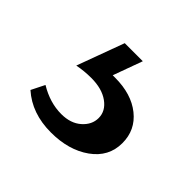

<svg xmlns="http://www.w3.org/2000/svg" viewBox="-78 -81 406 406"><g transform="rotate(45 125.0 122.0)"><path d="M126 66Q175 66 205 90Q235 114 235 153Q235 194 200 219Q165 244 112 244Q55 244 18 211L33 181Q66 201 100 201Q128 201 145 186Q162 171 162 151Q162 130 142.5 116Q123 102 91 102Q70 102 50 106L89 0H143L119 66Z"/></g></svg>

Font: EauTest Medium
Style: Regular
Weight: 500
Designer: Christian Thalmann (Catharsis Fonts)
Version: Version 0.001;PS 000.001;hotconv 1.0.88;makeotf.lib2.5.64775